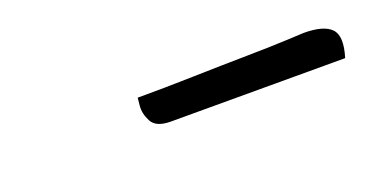

<svg xmlns="http://www.w3.org/2000/svg" viewBox="-21 -721 449 233"><g transform="rotate(-20 203.0 -604.0)"><path d="M365 -627Q391 -627 400.5 -617Q410 -607 402 -581H177Q158 -581 152.5 -591.5Q147 -602 148 -612Q149 -622 149 -622Q183 -622 220.5 -623Q258 -624 291 -624.5Q324 -625 344.5 -626Q365 -627 365 -627Z"/></g></svg>

Font: Sedan
Style: Italic
Weight: 400
Italic angle: -13.8°
Designer: Sebastian Salazar
Foundry: Sebastian Salazar
Version: Version 1.100; ttfautohint (v1.8.4.7-5d5b)